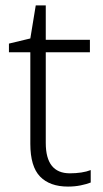

<svg xmlns="http://www.w3.org/2000/svg" viewBox="-20 -679 380 709"><path d="M238 -39Q260 -39 280 -42Q300 -45 315 -51V-5Q300 1 278 5.5Q256 10 231 10Q164 10 128 -27Q92 -64 92 -148V-486H13V-518L92 -537L112 -659H149V-532H312V-486H149V-151Q149 -39 238 -39Z"/></svg>

Font: RS Noto Sans Light
Style: Regular
Weight: 300
Designer: Monotype Design Team
Foundry: Monotype Imaging Inc.
Version: Version 3.10